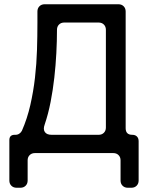

<svg xmlns="http://www.w3.org/2000/svg" viewBox="-20 -720 695 903"><path d="M24 129V-61Q24 -86 49 -86H53Q63 -86 71 -91.5Q79 -97 83 -105Q108 -162 122.5 -225.5Q137 -289 144.5 -354.5Q152 -420 154 -485.5Q156 -551 156 -612V-666Q156 -681 165.5 -690.5Q175 -700 190 -700H537Q552 -700 561.5 -690.5Q571 -681 571 -666V-117Q571 -86 602 -86Q616 -86 624 -78Q632 -70 632 -56V129Q632 144 622.5 153.5Q613 163 598 163H581Q566 163 556.5 153.5Q547 144 547 129V34Q547 19 537.5 9.5Q528 0 513 0H144Q129 0 119.5 9.5Q110 19 110 34V129Q110 144 100.5 153.5Q91 163 76 163H58Q43 163 33.5 153.5Q24 144 24 129ZM223 -86H444Q459 -86 468.5 -95.5Q478 -105 478 -120V-580Q478 -595 468.5 -604.5Q459 -614 444 -614H282Q267 -614 257.5 -604.5Q248 -595 248 -580Q248 -528 245 -470.5Q242 -413 235.5 -355Q229 -297 218 -240.5Q207 -184 190 -134Q182 -112 191 -99Q200 -86 223 -86Z"/></svg>

Font: Higure Gothic Medium
Style: Regular
Weight: 500
Designer: Yoshimichi Ohira
Foundry: Positype
Version: Version 1.000